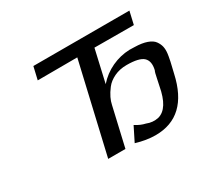

<svg xmlns="http://www.w3.org/2000/svg" viewBox="-144 -902 1204 1129"><g transform="rotate(-30 458.0 -337.0)"><path d="M175 -607 195 -693H847L827 -606L560 -607L510 -388Q553 -437 611 -464Q669 -491 732 -493Q757 -493 767 -492Q816 -491 848.5 -479.5Q881 -468 895 -448.5Q909 -429 913.5 -409Q918 -389 915 -363Q914 -351 906 -312L889 -240Q832 19 615 19Q554 19 484 -2L532 -98Q566 -76 599 -69Q638 -53 679 -62Q753 -82 778 -220L788 -267Q795 -304 801 -315Q814 -371 785.5 -397.5Q757 -424 672 -424Q625 -424 587.5 -406Q550 -388 529 -360.5Q508 -333 496.5 -309Q485 -285 481 -264L420 0H303L444 -608Z"/></g></svg>

Font: Coval
Style: Medium Italic
Weight: 500
Foundry: Context Ltd
Version: Version 001.000